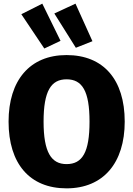

<svg xmlns="http://www.w3.org/2000/svg" viewBox="-20 -1015 730 1053"><path d="M212 -995 97 -937 223 -749 312 -791ZM394 -995 278 -941 396 -753 487 -789ZM345 -713C143 -713 27 -574 27 -348C27 -117 143 18 345 18C547 18 664 -122 664 -348C664 -579 547 -713 345 -713ZM345 -580C431 -580 471 -516 471 -348C471 -180 432 -115 345 -115C261 -115 219 -180 219 -348C219 -516 260 -580 345 -580Z"/></svg>

Font: Fira Sans ExtraBold
Style: Regular
Weight: 800
Designer: bBox Type GmbH & Carrois Corporate GbR & Edenspiekermann AG
Foundry: bBox Type GmbH & Carrois Corporate GbR & Edenspiekermann AG
Version: Version 4.300;PS 004.300;hotconv 1.0.88;makeotf.lib2.5.64775